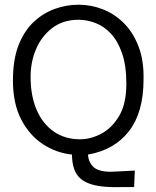

<svg xmlns="http://www.w3.org/2000/svg" viewBox="-20 -650 665 816"><path d="M502 145Q420 148 372.5 134.5Q325 121 305.5 89.5Q286 58 286 7Q219 0 162 -37.5Q105 -75 70 -142.5Q35 -210 35 -308Q35 -398 59.5 -459.5Q84 -521 125 -558.5Q166 -596 215 -613Q264 -630 314 -630Q367 -630 417 -610.5Q467 -591 506.5 -551.5Q546 -512 569 -452Q592 -392 590 -311Q590 -173 528.5 -93Q467 -13 354 7Q356 40 377.5 60Q399 80 452 80L553 75L550 145ZM320 -58Q366 -58 411 -82Q456 -106 486.5 -157.5Q517 -209 517 -294Q517 -372 498.5 -424.5Q480 -477 450.5 -508Q421 -539 385 -552.5Q349 -566 314 -566Q249 -566 203.5 -532Q158 -498 134 -443Q110 -388 110 -323Q110 -243 135.5 -183.5Q161 -124 208.5 -91Q256 -58 320 -58Z"/></svg>

Font: Inconsolata Expanded
Style: Regular
Weight: 400
Width: 7
Monospace: yes
Designer: Raph Levien, Cyreal, Brenton Simpson
Foundry: Raph Levien, Cyreal, Google
Version: Version 3.100; ttfautohint (v1.8.4.7-5d5b)